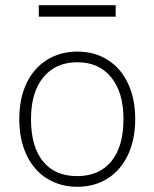

<svg xmlns="http://www.w3.org/2000/svg" viewBox="-20 -710 593 737"><path d="M54 -253Q54 -331 81.5 -389.5Q109 -448 160 -480Q211 -512 277 -512Q343 -512 393.5 -480Q444 -448 471.5 -389.5Q499 -331 499 -253Q499 -175 471.5 -116Q444 -57 393.5 -25Q343 7 277 7Q211 7 160 -25Q109 -57 81.5 -116Q54 -175 54 -253ZM454 -253Q454 -355 407 -413Q360 -471 277 -471Q194 -471 146.5 -413.5Q99 -356 99 -253Q99 -147 145 -90.5Q191 -34 276 -34Q361 -34 407.5 -91Q454 -148 454 -253ZM129 -646V-690H424V-646Z"/></svg>

Font: MuliDisplayVN ExtraLight
Style: Regular
Weight: 200
Designer: Vernon Adams
Foundry: Vernon Adams
Version: Version 2.100